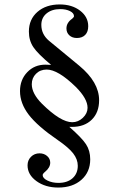

<svg xmlns="http://www.w3.org/2000/svg" viewBox="-20 -696 540 864"><path d="M200 -513 337 -400Q426 -326 426 -245Q426 -190 393 -157.5Q360 -125 304 -125H292Q348 -76 367 -47Q386 -18 386 21Q386 78 346.5 113Q307 148 242 148Q184 148 144 119Q104 90 104 48Q104 25 119.5 9.5Q135 -6 158 -6Q178 -6 192 6Q206 18 206 36Q206 58 183 77Q172 86 172 92Q172 106 193.5 116.5Q215 127 243 127Q283 127 306.5 106Q330 85 330 50Q330 21 309.5 -5.5Q289 -32 241 -65Q149 -128 109.5 -179.5Q70 -231 70 -286Q70 -337 102.5 -371Q135 -405 184 -405Q200 -405 210 -404Q150 -454 130 -484Q110 -514 110 -554Q110 -609 148.5 -642.5Q187 -676 249 -676Q304 -676 340.5 -648Q377 -620 377 -578Q377 -553 363.5 -539Q350 -525 326 -525Q305 -525 292 -537Q279 -549 279 -568Q279 -594 305 -612Q313 -619 313 -623Q313 -637 295 -646Q277 -655 251 -655Q213 -655 189.5 -635.5Q166 -616 166 -584Q166 -542 200 -513ZM374 -211Q374 -252 321 -305Q241 -383 190 -383Q161 -383 142 -364Q123 -345 123 -317Q123 -275 169 -229Q253 -146 305 -146Q332 -146 353 -166Q374 -186 374 -211Z"/></svg>

Font: STIX MathJax Main
Style: Regular
Weight: 400
Designer: MicroPress Inc., with final additions and corrections provided by Coen Hoffman, Elsevier (retired)
Version: Version 1.1.1